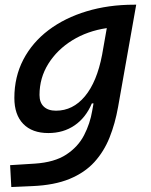

<svg xmlns="http://www.w3.org/2000/svg" viewBox="-20 -542 626 797"><path d="M26.9 234.4 22 143.6 124.5 137.2Q206.1 131.8 255.1 99.6Q304.2 67.4 329.1 19Q354 -29.3 362.8 -82.5L368.2 -112.8H361.3Q336.4 -53.7 289.8 -21.7Q243.2 10.3 180.7 10.3Q113.3 10.3 76.4 -27.8Q39.6 -65.9 39.6 -135.3Q39.6 -223.1 76.9 -294.7Q114.3 -366.2 181.6 -417Q249 -467.8 339.6 -495.1Q430.2 -522.5 536.1 -522.5H545.4L470.2 -98.1Q458 -29.3 434.8 28.8Q411.6 86.9 371.6 130.9Q331.5 174.8 268.8 200.7Q206.1 226.6 114.7 230.5ZM423.3 -425.3Q343.3 -413.6 280.3 -374.8Q217.3 -335.9 180.7 -277.3Q144 -218.8 144 -147.5Q144 -116.2 161.9 -99.4Q179.7 -82.5 212.4 -82.5Q282.7 -82.5 332.5 -142.3Q382.3 -202.1 403.8 -314.5Z"/></svg>

Font: Cascadia Mono PL
Style: Italic
Weight: 400
Italic angle: -10°
Monospace: yes
Designer: Aaron Bell
Foundry: Saja Typeworks
Version: Version 2404.023; ttfautohint (v1.8.4)